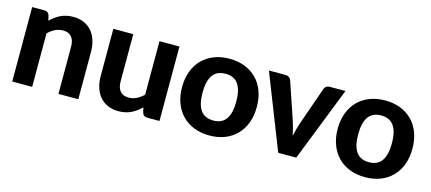

<svg xmlns="http://www.w3.org/2000/svg" viewBox="-46 -900 2880 1284"><g transform="rotate(15 1394.0 -258.0)"><path d="M185 -455.5Q200.5 -470.5 217.2 -483Q234 -495.5 252.8 -504.5Q271.5 -513.5 293.2 -518.5Q315 -523.5 340.5 -523.5Q382.5 -523.5 415 -509Q447.5 -494.5 469.8 -468.5Q492 -442.5 503.2 -406.5Q514.5 -370.5 514.5 -327.5V0H377V-327.5Q377 -370.5 357 -394.2Q337 -418 298 -418Q269 -418 243.5 -405.5Q218 -393 195 -370.5V0H57V-515.5H142Q168 -515.5 176.5 -491.5Z M1076.5 -515.5V0H991.5Q965 0 957.5 -24L948.5 -60Q933 -45 916.5 -32.5Q900 -20 881.2 -11Q862.5 -2 840.8 3Q819 8 793.5 8Q751.5 8 718.8 -6.5Q686 -21 664 -47Q642 -73 630.5 -109Q619 -145 619 -188V-515.5H757V-188Q757 -145 776.8 -121.2Q796.5 -97.5 835.5 -97.5Q864.5 -97.5 890 -110.2Q915.5 -123 938.5 -145V-515.5Z M1423 -523.5Q1481 -523.5 1528.5 -505Q1576 -486.5 1610 -452.2Q1644 -418 1662.5 -369Q1681 -320 1681 -258.5Q1681 -197 1662.5 -147.8Q1644 -98.5 1610 -64Q1576 -29.5 1528.5 -11Q1481 7.5 1423 7.5Q1364.5 7.5 1316.8 -11Q1269 -29.5 1235 -64Q1201 -98.5 1182.2 -147.8Q1163.5 -197 1163.5 -258.5Q1163.5 -320 1182.2 -369Q1201 -418 1235 -452.2Q1269 -486.5 1316.8 -505Q1364.5 -523.5 1423 -523.5ZM1423 -96Q1482 -96 1510.5 -136.8Q1539 -177.5 1539 -258Q1539 -338 1510.5 -378.8Q1482 -419.5 1423 -419.5Q1362.5 -419.5 1334 -378.8Q1305.5 -338 1305.5 -258Q1305.5 -177.5 1334 -136.8Q1362.5 -96 1423 -96Z M2226 -515.5 2023.5 0H1898.5L1696 -515.5H1810.5Q1825.5 -515.5 1835.5 -508.5Q1845.5 -501.5 1849.5 -490.5L1936 -235.5Q1944.5 -209.5 1951 -184.8Q1957.5 -160 1962.5 -135Q1968 -160 1974.8 -184.8Q1981.5 -209.5 1990.5 -235.5L2080 -490.5Q2083.5 -501.5 2093.5 -508.5Q2103.5 -515.5 2117 -515.5Z M2500.5 -523.5Q2558.5 -523.5 2606 -505Q2653.5 -486.5 2687.5 -452.2Q2721.5 -418 2740 -369Q2758.5 -320 2758.5 -258.5Q2758.5 -197 2740 -147.8Q2721.5 -98.5 2687.5 -64Q2653.5 -29.5 2606 -11Q2558.5 7.5 2500.5 7.5Q2442 7.5 2394.2 -11Q2346.5 -29.5 2312.5 -64Q2278.5 -98.5 2259.8 -147.8Q2241 -197 2241 -258.5Q2241 -320 2259.8 -369Q2278.5 -418 2312.5 -452.2Q2346.5 -486.5 2394.2 -505Q2442 -523.5 2500.5 -523.5ZM2500.5 -96Q2559.5 -96 2588 -136.8Q2616.5 -177.5 2616.5 -258Q2616.5 -338 2588 -378.8Q2559.5 -419.5 2500.5 -419.5Q2440 -419.5 2411.5 -378.8Q2383 -338 2383 -258Q2383 -177.5 2411.5 -136.8Q2440 -96 2500.5 -96Z"/></g></svg>

Font: Lato 2
Style: Regular
Weight: 800
Designer: Lukasz Dziedzic with Adam Twardoch and Botio Nikoltchev
Foundry: tyPoland Lukasz Dziedzic
Version: Version 2.015; 2015-08-06; http://www.latofonts.com/